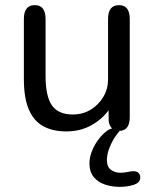

<svg xmlns="http://www.w3.org/2000/svg" viewBox="-20 -501 579 748"><path d="M115.5 -481Q157.5 -481 157.5 -427V-205.5Q157.5 -126 182.2 -90.5Q207 -55 263.5 -55Q303 -55 333.8 -74Q364.5 -93 382.8 -124Q401 -155 401 -191.5V-427Q401 -481 443.5 -481Q485.5 -481 485.5 -427V-45Q485.5 9 443.5 9Q410 9 403.5 -28.5L403 -71.5Q377 -35.5 334.5 -12.2Q292 11 238 11Q186 11 149 -9Q112 -29 92.5 -74Q73 -119 73 -193.5V-427Q73 -481 115.5 -481ZM446.5 227Q416 227 389 218Q362 209 345.2 188.8Q328.5 168.5 328.5 136Q328.5 112.5 337.8 88.8Q347 65 361.5 45.2Q376 25.5 391.2 13Q406.5 0.5 418.5 -0.5H457.5Q446 7 431.8 27.2Q417.5 47.5 407 73.2Q396.5 99 396.5 122.5Q396.5 149 412 160.5Q427.5 172 449.5 172Q456.5 172 465 171Q473.5 170 480 168.5Q486 167 491 166.5Q496 166 500 166Q513.5 166 520 173Q526.5 180 526.5 190.5Q526.5 210.5 501.5 218.8Q476.5 227 446.5 227Z"/></svg>

Font: Sono
Style: Regular
Weight: 400
Designer: Tyler Finck
Foundry: Tyler Finck
Version: Version 2.112